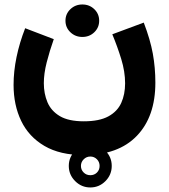

<svg xmlns="http://www.w3.org/2000/svg" viewBox="-20 -470 746 849"><path d="M284.2 263.7Q284.2 224.6 312.3 196.8Q340.3 168.9 379.4 168.9Q418.5 168.9 446.3 196.8Q474.1 224.6 474.1 263.7Q474.1 302.7 446.3 330.8Q418.5 358.9 379.4 358.9Q340.3 358.9 312.3 330.8Q284.2 302.7 284.2 263.7ZM337.9 263.7Q337.9 280.8 349.9 292.7Q361.8 304.7 379.4 304.7Q397 304.7 408.7 293Q420.4 281.2 420.4 263.7Q420.4 246.1 408.4 234.1Q396.5 222.2 379.4 222.2Q362.3 222.2 350.1 234.4Q337.9 246.6 337.9 263.7ZM269.5 -378.4Q269.5 -408.7 291.3 -429.4Q313 -450.2 344.2 -450.2Q375.5 -450.2 397 -429.4Q418.5 -408.7 418.5 -378.4Q418.5 -348.1 397 -327.4Q375.5 -306.6 344.2 -306.6Q313 -306.6 291.3 -327.4Q269.5 -348.1 269.5 -378.4ZM350.6 66.4Q418.9 66.4 459 44.7Q499 22.9 516.1 -14.9Q533.2 -52.7 533.2 -101.6Q533.2 -153.3 516.1 -209Q499 -264.6 476.6 -318.4L615.7 -370.1Q644.5 -294.9 655.8 -232.7Q667 -170.4 667 -104.5Q667 45.4 585.2 130.6Q503.4 215.8 350.6 215.8Q245.6 215.8 176.5 175.3Q107.4 134.8 73.7 64.7Q40 -5.4 40 -94.7Q40 -154.3 53.2 -218Q66.4 -281.7 91.3 -345.2L217.8 -296.9Q199.2 -244.1 186.5 -194.3Q173.8 -144.5 173.8 -102.1Q173.8 -56.2 189.9 -17.8Q206.1 20.5 244.6 43.5Q283.2 66.4 350.6 66.4Z"/></svg>

Font: Vazirmatn RD Black
Style: Regular
Weight: 900
Designer: Saber Rastikerdar
Foundry: Saber Rastikerdar
Version: Version 32.102